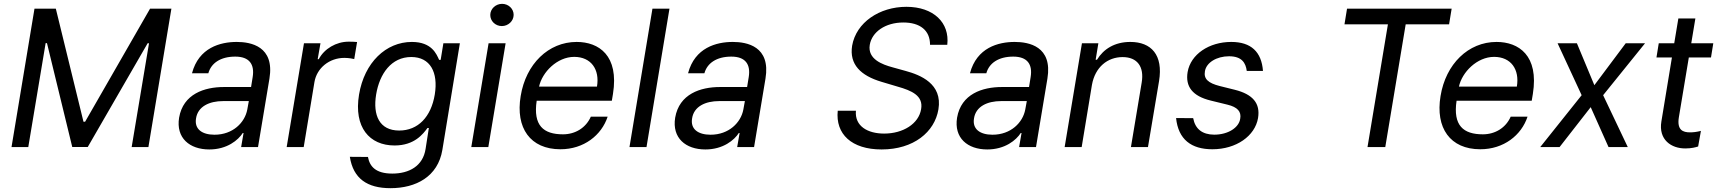

<svg xmlns="http://www.w3.org/2000/svg" viewBox="-20 -773 9027 1009"><path d="M161.2 -727.3 40.5 0H128.6L219.8 -546.2H226.9L359.7 -0.4H441.1L756 -545.8H763.1L671.9 0H759.9L880.7 -727.3H768.5L427.2 -133.2H418.7L273.4 -727.3Z M1079.9 12.4C1174 12.4 1232.2 -37.3 1255.7 -73.9H1259.9L1247.2 0H1335.9L1396 -360.1C1424 -529.8 1297.9 -552.6 1224.1 -552.6C1137.8 -552.6 1024.5 -522.7 989 -388.1H1074.9C1089.5 -441.1 1138.8 -475.5 1216.3 -475.5C1290.8 -475.5 1318.5 -434.7 1307.9 -368.3L1299.4 -315.7H1156.6C1054.7 -315.7 942.5 -279.5 921.2 -154.5C904.1 -47.9 976.2 12.4 1079.9 12.4ZM1010.3 -151.3C1019.9 -213.4 1079.5 -241.8 1153.1 -241.8H1287.6L1279.5 -197.1C1266.7 -128.9 1203.8 -65 1107.2 -65C1041.9 -65 1000.4 -94.5 1010.3 -151.3Z M1486.5 0H1576L1632.5 -342C1644.9 -415.5 1710.9 -468.8 1789.4 -468.8C1812.1 -468.8 1835.2 -464.5 1841.6 -462.7L1856.5 -552.2C1846.2 -553.6 1825.3 -554 1812.1 -554C1747.2 -554 1683.9 -517 1655.2 -462H1649.5L1664.1 -545.5H1577.4Z M2032 215.9C2166.2 215.9 2281.2 155.2 2304.7 14.9L2396.7 -545.5H2310L2295.8 -458.5H2287.6C2274.1 -488.3 2249.6 -552.6 2144.5 -552.6C2008.2 -552.6 1894.9 -444.6 1866.8 -275.9C1838.4 -104 1921.5 -8.5 2053.6 -8.5C2158.4 -8.5 2203.5 -69.2 2226.6 -100.5H2233.7L2216.6 9.2C2202.8 100.1 2129.6 139.2 2041.5 139.2C1953.5 139.2 1922.6 100.9 1913.7 51.8L1818.5 51.1C1836.3 165.5 1909.8 215.9 2032 215.9ZM1956.7 -276.6C1974.8 -386 2036.9 -473.4 2141.3 -473.4C2241.1 -473.4 2283.7 -392.8 2264.9 -276.6C2245.4 -158 2176.5 -87 2077.8 -87C1974.1 -87 1938.6 -166.9 1956.7 -276.6Z M2456.7 0H2546.2L2637.1 -545.5H2547.6ZM2556.5 -694.6C2556.1 -662.3 2583.5 -636 2617.2 -636C2650.9 -636 2679 -662.3 2679.3 -694.6C2679.7 -726.6 2652.3 -752.8 2618.6 -752.8C2584.9 -752.8 2556.8 -726.6 2556.5 -694.6Z M2925.1 11.4C3048.3 11.4 3141.3 -62.5 3173.3 -159.8H3084.9C3059.3 -101.6 3003.6 -67.1 2938.6 -67.1C2835.9 -67.1 2780.9 -113.3 2800.4 -243.6H3195.3L3201.3 -279.5C3233.7 -481.5 3127.1 -552.6 3010.3 -552.6C2861.9 -552.6 2743.6 -436.4 2716.3 -268.5C2688.2 -100.5 2766.7 11.4 2925.1 11.4ZM2812.9 -317.8C2828.8 -393.5 2908 -474.1 2997.5 -474.1C3086.6 -474.1 3132.5 -407.7 3117.2 -317.8Z M3498.2 -727.3H3408.7L3288 0H3377.5Z M3686.8 12.4C3780.9 12.4 3839.1 -37.3 3862.6 -73.9H3866.8L3854 0H3942.8L4002.8 -360.1C4030.9 -529.8 3904.8 -552.6 3831 -552.6C3744.7 -552.6 3631.4 -522.7 3595.9 -388.1H3681.8C3696.4 -441.1 3745.7 -475.5 3823.2 -475.5C3897.7 -475.5 3925.4 -434.7 3914.8 -368.3L3906.2 -315.7H3763.5C3661.6 -315.7 3549.4 -279.5 3528.1 -154.5C3511 -47.9 3583.1 12.4 3686.8 12.4ZM3617.2 -151.3C3626.8 -213.4 3686.4 -241.8 3759.9 -241.8H3894.5L3886.4 -197.1C3873.6 -128.9 3810.7 -65 3714.1 -65C3648.8 -65 3607.2 -94.5 3617.2 -151.3Z M4867.5 -537.6H4958.1C4971.6 -654.1 4885.7 -737.2 4743.3 -737.2C4602.3 -737.2 4479.4 -655.5 4458.1 -532.7C4442.5 -433.9 4503.9 -375.4 4612.6 -343L4697.1 -317.8C4771 -296.9 4833.1 -270.2 4820.7 -199.6C4808.2 -122.2 4725.5 -71 4626.4 -71C4540.5 -71 4470.9 -109.4 4478 -191.1H4382.5C4370 -68.5 4455.3 12.4 4612.9 12.4C4781.6 12.4 4891.7 -79.2 4911.6 -198.2C4934.3 -333.5 4815.3 -379.3 4740.4 -399.9L4670.1 -419.4C4617.9 -433.6 4538.4 -461.6 4550.8 -537.3C4562.1 -605.1 4632.5 -654.8 4727.3 -654.8C4813.9 -654.8 4867.9 -614.3 4867.5 -537.6Z M5168.3 12.4C5262.4 12.4 5320.7 -37.3 5344.1 -73.9H5348.4L5335.6 0H5424.4L5484.4 -360.1C5512.4 -529.8 5386.4 -552.6 5312.5 -552.6C5226.2 -552.6 5112.9 -522.7 5077.4 -388.1H5163.4C5177.9 -441.1 5227.3 -475.5 5304.7 -475.5C5379.3 -475.5 5407 -434.7 5396.3 -368.3L5387.8 -315.7H5245C5143.1 -315.7 5030.9 -279.5 5009.6 -154.5C4992.5 -47.9 5064.6 12.4 5168.3 12.4ZM5098.7 -151.3C5108.3 -213.4 5168 -241.8 5241.5 -241.8H5376.1L5367.9 -197.1C5355.1 -128.9 5292.3 -65 5195.7 -65C5130.3 -65 5088.8 -94.5 5098.7 -151.3Z M5718.4 -327.1C5735.1 -420.1 5800.1 -473 5879.6 -473C5956.3 -473 5994 -422.9 5979.8 -339.1L5923.3 0H6012.8L6071 -346.6C6093.8 -484.7 6029.8 -552.6 5920.1 -552.6C5837.7 -552.6 5779.1 -515.3 5745 -459.2H5737.9L5752.1 -545.5H5665.8L5574.9 0H5664.4Z M6532 -400.2H6617.2C6609.7 -500.4 6554.7 -552.6 6450.6 -552.6C6333.8 -552.6 6237.2 -487.6 6221.2 -394.5C6208.5 -318.5 6246.1 -267.8 6343.4 -244.3L6430.4 -223C6483.7 -210.2 6504.6 -186.1 6497.5 -148.8C6490.8 -103 6435 -65.3 6360.8 -65.3C6298.7 -65.7 6261 -94.8 6250.4 -152L6160.5 -152.7C6172.2 -39.8 6240.8 11.4 6351.2 11.4C6476.6 11.4 6575.3 -58.2 6591.3 -152.7C6604 -230.1 6563.9 -277.3 6469.5 -301.1L6389.6 -321C6329.5 -336.3 6305 -358.3 6312.1 -398.1C6318.9 -443.9 6373.6 -477.3 6438.9 -477.3C6506.7 -477.3 6526.6 -441.8 6532 -400.2Z M7045.5 -645.2H7273.8L7166.5 0H7259.9L7367.2 -645.2H7595.2L7608.7 -727.3H7058.9Z M7759.2 11.4C7882.5 11.4 7975.5 -62.5 8007.5 -159.8H7919C7893.5 -101.6 7837.7 -67.1 7772.7 -67.1C7670.1 -67.1 7615.1 -113.3 7634.6 -243.6H8029.5L8035.5 -279.5C8067.8 -481.5 7961.3 -552.6 7844.5 -552.6C7696 -552.6 7577.8 -436.4 7550.4 -268.5C7522.4 -100.5 7600.9 11.4 7759.2 11.4ZM7647 -317.8C7663 -393.5 7742.2 -474.1 7831.7 -474.1C7920.8 -474.1 7966.6 -407.7 7951.3 -317.8Z M8267 -545.5H8165.5L8291.9 -272.7L8074.2 0H8175.8L8339.5 -209.9L8433.2 0H8534.4L8404.8 -272.7L8625 -545.5H8523.4L8358.7 -325.3Z M8983.7 -545.5H8867.9L8889.6 -676.1H8800.1L8778.4 -545.5H8697.1L8685 -470.9H8766.3L8710.9 -134.6C8695 -38.7 8762.8 7.5 8837 7.1C8869 7.1 8891 1.1 8904.1 -3.2L8918.7 -85.2C8896 -79.5 8879.3 -77.4 8861.2 -77.4C8824.9 -77.4 8791.5 -88.8 8802.9 -157.3L8855.1 -470.9H8971.6Z"/></svg>

Font: Margiela Sans Text
Style: Italic
Weight: 400
Italic angle: -9.39999°
Designer: Stefan Endress, Andreas Faust
Version: Version 1.100;FEAKit 1.0